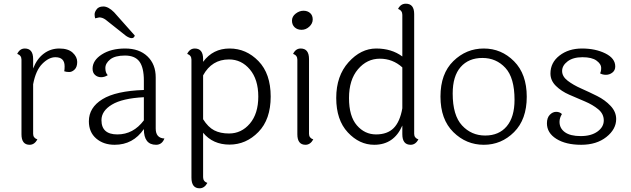

<svg xmlns="http://www.w3.org/2000/svg" viewBox="-20 -774 3410 1037"><path d="M159 -455V-404Q179 -456 216 -484Q253 -512 300.5 -512Q348 -512 372.5 -489.5Q397 -467 397 -439.5Q397 -412 383 -398.5Q369 -385 354 -385Q339 -385 327 -389Q329 -399 329 -416Q329 -465 279 -465Q244 -465 208.5 -429.5Q173 -394 159 -319V-51Q159 -29 182 -21Q166 8 140 8Q96 8 96 -49V-452Q96 -475 73 -483Q87 -512 114 -512Q159 -512 159 -455Z M708 -582Q704 -568 691.5 -568Q679 -568 661 -580L550 -668Q533 -680 516 -680L494 -675Q491 -685 491 -696.5Q491 -708 500 -721Q511 -739 538 -739Q565 -739 596 -708ZM528 -125Q528 -48 614 -48Q700 -48 757 -124V-249Q641 -243 584.5 -209Q528 -175 528 -125ZM821 -356V-80Q821 -28 868 -26Q855 8 823 8Q757 8 757 -77Q699 8 599 8Q539 8 499.5 -26Q460 -60 460 -119Q460 -193 533 -238Q606 -283 757 -288V-339Q757 -409 733 -441.5Q709 -474 655 -474Q601 -474 575 -453Q549 -432 549 -406.5Q549 -381 562 -368Q545 -357 526 -357Q507 -357 493.5 -369Q480 -381 480 -403Q480 -448 530 -480Q580 -512 656 -512Q732 -512 776.5 -469.5Q821 -427 821 -356Z M1217 -53Q1284 -53 1329.5 -106.5Q1375 -160 1375 -252.5Q1375 -345 1329.5 -399Q1284 -453 1217 -453Q1124 -453 1077 -367V-130Q1104 -87 1137 -70Q1170 -53 1217 -53ZM1077 -455V-440Q1130 -512 1220 -512Q1310 -512 1376 -444Q1442 -376 1442 -252.5Q1442 -129 1375.5 -61Q1309 7 1219.5 7Q1130 7 1077 -57V183Q1077 206 1100 214Q1084 243 1058 243Q1014 243 1014 185V-452Q1014 -475 991 -483Q1005 -512 1032 -512Q1077 -512 1077 -455Z M1619 -716Q1641 -716 1655 -703.5Q1669 -691 1669 -669Q1669 -647 1650.5 -630Q1632 -613 1609 -613Q1586 -613 1571.5 -626.5Q1557 -640 1557 -662.5Q1557 -685 1577 -700.5Q1597 -716 1619 -716ZM1649 -455V-51Q1649 -29 1672 -21Q1656 8 1630 8Q1586 8 1586 -49V-452Q1586 -475 1563 -483Q1577 -512 1604 -512Q1649 -512 1649 -455Z M2153 -410Q2101 -457 2031.5 -457Q1962 -457 1913.5 -400Q1865 -343 1865 -244.5Q1865 -146 1907.5 -97Q1950 -48 2011 -48Q2072 -48 2106 -82Q2140 -116 2153 -189ZM2217 -698V-51Q2217 -29 2240 -21Q2224 8 2198 8Q2153 8 2153 -49V-96Q2108 8 2001 8Q1921 8 1858.5 -59Q1796 -126 1796 -245Q1796 -364 1862.5 -438Q1929 -512 2012 -512Q2095 -512 2153 -469V-694Q2153 -717 2130 -726Q2144 -754 2172 -754Q2217 -754 2217 -698Z M2425 -269Q2425 -151 2475.5 -96.5Q2526 -42 2600.5 -42Q2675 -42 2717 -92Q2759 -142 2759 -235Q2759 -354 2709.5 -407.5Q2660 -461 2585.5 -461Q2511 -461 2468 -412Q2425 -363 2425 -269ZM2428.5 -444Q2498 -512 2593 -512Q2688 -512 2756.5 -443Q2825 -374 2825 -251.5Q2825 -129 2756.5 -60.5Q2688 8 2593 8Q2498 8 2428.5 -60.5Q2359 -129 2359 -252.5Q2359 -376 2428.5 -444Z M3303 -415Q3303 -394 3287.5 -382Q3272 -370 3253 -370Q3234 -370 3221 -378Q3227 -388 3227 -408Q3227 -428 3202 -446.5Q3177 -465 3126 -465Q3075 -465 3045.5 -442.5Q3016 -420 3016 -390.5Q3016 -361 3046 -338Q3076 -315 3119 -296Q3162 -277 3205 -255.5Q3248 -234 3278 -202Q3308 -170 3308 -131Q3308 -76 3255 -34Q3202 8 3119 8Q3036 8 2985 -24Q2934 -56 2934 -108Q2934 -138 2949.5 -154Q2965 -170 2984 -170Q3003 -170 3015 -158Q3002 -137 3002 -116Q3002 -81 3031 -60Q3060 -39 3116.5 -39Q3173 -39 3207 -63.5Q3241 -88 3241 -123.5Q3241 -159 3211.5 -183.5Q3182 -208 3139.5 -226Q3097 -244 3054.5 -262.5Q3012 -281 2982.5 -310Q2953 -339 2953 -377Q2953 -436 3002 -474Q3051 -512 3123.5 -512Q3196 -512 3249.5 -485.5Q3303 -459 3303 -415Z"/></svg>

Font: Laila Light
Style: Regular
Weight: 300
Designer: Hitesh Malaviya
Foundry: Indian Type Foundry
Version: Version 1.302;PS 1.0;hotconv 1.0.78;makeotf.lib2.5.61930; tt